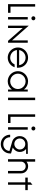

<svg xmlns="http://www.w3.org/2000/svg" viewBox="2009 -2760 940 4999"><g transform="rotate(90 2479.5 -261.0)"><path d="M88 -706H152V-64H314V0H88Z M488 -513V0H424V-513ZM404 -661Q404 -681 419.5 -696Q435 -711 457 -711Q478 -711 493.5 -696Q509 -681 509 -661Q509 -639 493.5 -623.5Q478 -608 457 -608Q435 -608 419.5 -623.5Q404 -639 404 -661Z M649 -537H651L1032 -105V-513H1093V0H1044L709 -382V0H649Z M1217 -257Q1217 -329 1252.5 -389.5Q1288 -450 1349 -485.5Q1410 -521 1482 -521Q1554 -521 1615.5 -486.5Q1677 -452 1712.5 -386Q1748 -320 1744 -231H1283Q1289 -182 1317 -142Q1345 -102 1388.5 -79Q1432 -56 1482 -56Q1540 -56 1587 -87Q1634 -118 1658 -171H1732Q1705 -91 1636.5 -41.5Q1568 8 1482 8Q1410 8 1349 -27.5Q1288 -63 1252.5 -124Q1217 -185 1217 -257ZM1678 -289Q1671 -336 1643.5 -374.5Q1616 -413 1573.5 -435Q1531 -457 1482 -457Q1433 -457 1390.5 -435Q1348 -413 1319.5 -374.5Q1291 -336 1284 -289Z M1834 -257Q1834 -329 1869.5 -389.5Q1905 -450 1966 -485.5Q2027 -521 2099 -521Q2163 -521 2218.5 -492.5Q2274 -464 2311 -415V-513H2363V0H2311V-99Q2274 -49 2218.5 -20.5Q2163 8 2099 8Q2027 8 1966 -27.5Q1905 -63 1869.5 -124Q1834 -185 1834 -257ZM2299 -257Q2299 -312 2272 -357.5Q2245 -403 2199.5 -430Q2154 -457 2099 -457Q2044 -457 1998 -430Q1952 -403 1925 -357.5Q1898 -312 1898 -257Q1898 -202 1925 -156Q1952 -110 1998 -83Q2044 -56 2099 -56Q2154 -56 2199.5 -83Q2245 -110 2272 -156Q2299 -202 2299 -257Z M2523 -706H2587V0H2523Z M2957 -706H3021V-64H3183V0H2957Z M3357 -513V0H3293V-513ZM3273 -661Q3273 -681 3288.5 -696Q3304 -711 3326 -711Q3347 -711 3362.5 -696Q3378 -681 3378 -661Q3378 -639 3362.5 -623.5Q3347 -608 3326 -608Q3304 -608 3288.5 -623.5Q3273 -639 3273 -661Z M3488 -55H3553Q3553 -3 3575.5 37.5Q3598 78 3639 101Q3680 124 3732 124Q3807 124 3856 79.5Q3905 35 3911 -37L3675 -106Q3608 -124 3566 -178.5Q3524 -233 3524 -306Q3524 -363 3551 -410.5Q3578 -458 3625.5 -485.5Q3673 -513 3731 -513L3987 -515V-470H3859Q3896 -441 3916.5 -398.5Q3937 -356 3937 -306Q3937 -248 3905 -199Q3873 -150 3823 -123L3976 -77V-53Q3976 14 3943.5 69.5Q3911 125 3855.5 157Q3800 189 3732 189Q3664 189 3608 157Q3552 125 3520 69Q3488 13 3488 -55ZM3873 -306Q3873 -346 3854 -378.5Q3835 -411 3802.5 -430Q3770 -449 3730 -449Q3690 -449 3657 -430Q3624 -411 3605 -378.5Q3586 -346 3586 -306Q3586 -266 3605 -233.5Q3624 -201 3657 -182Q3690 -163 3730 -163Q3765 -163 3798.5 -182Q3832 -201 3852.5 -234Q3873 -267 3873 -306Z M4189 -706V-480Q4213 -500 4244.5 -511.5Q4276 -523 4310 -523Q4361 -523 4403.5 -499Q4446 -475 4470.5 -433Q4495 -391 4495 -339V1H4431V-338Q4431 -389 4396.5 -424Q4362 -459 4310 -459Q4259 -459 4224 -424Q4189 -389 4189 -338V1H4125V-706Z M4727 -449H4605V-513H4727V-584L4790 -635L4791 -634V-513H4931V-449H4791V0L4727 1Z"/></g></svg>

Font: Lineal Light
Style: Regular
Weight: 300
Designer: Created by Frank Adebiaye with contributions from Anton Moglia & Ariel Martín Pérez
Created by Frank ADEBIAYE with FontF
Foundry: Velvetyne Type Foundry
Version: Version 2.000